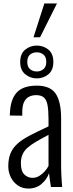

<svg xmlns="http://www.w3.org/2000/svg" viewBox="-20 -1083 425 1112"><path d="M144 9Q110 9 84 -8.5Q58 -26 43 -55.5Q28 -85 28 -120Q28 -164 41 -195Q54 -226 81 -250.5Q108 -275 153 -298.5Q198 -322 261 -351V-392Q261 -445 255 -475.5Q249 -506 233.5 -519Q218 -532 189 -532Q167 -532 148.5 -523Q130 -514 119.5 -492.5Q109 -471 109 -433V-413L37 -414Q38 -502 74.5 -544.5Q111 -587 193 -587Q271 -587 302.5 -540.5Q334 -494 334 -396V-115Q334 -100 335 -76.5Q336 -53 337.5 -32Q339 -11 340 0H275Q272 -19 268.5 -42.5Q265 -66 264 -80Q252 -45 221 -18Q190 9 144 9ZM168 -53Q190 -53 207.5 -64Q225 -75 239 -90.5Q253 -106 261 -122V-302Q219 -280 188.5 -262Q158 -244 139 -227Q120 -210 110.5 -188.5Q101 -167 101 -138Q101 -92 121 -72.5Q141 -53 168 -53ZM193 -629Q155 -629 126 -653Q97 -677 97 -724Q97 -772 126 -795.5Q155 -819 193 -819Q232 -819 260.5 -795.5Q289 -772 289 -724Q289 -677 260.5 -653Q232 -629 193 -629ZM193 -669Q215 -669 231.5 -682.5Q248 -696 248 -724Q248 -754 231.5 -767Q215 -780 193 -780Q170 -780 154 -767Q138 -754 138 -724Q138 -696 154 -682.5Q170 -669 193 -669ZM174 -867 237 -1063H310L212 -867Z"/></svg>

Font: Oswald Light
Style: Regular
Weight: 300
Designer: Vernon Adams
Foundry: Vernon Adams
Version: Version 4.103;gftools[0.9.33.dev8+g029e19f]